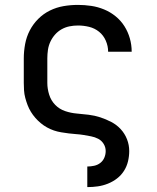

<svg xmlns="http://www.w3.org/2000/svg" viewBox="-20 -548 640 783"><path d="M336 215V131H337Q350 131 364 128Q378 125 389 116.5Q400 108 405.5 95Q411 82 411 68Q411 52 402.5 38.5Q394 25 380.5 18Q367 11 351.5 8Q336 5 321 2.5Q306 0 290.5 -1Q275 -2 260 -4Q245 -6 229.5 -8.5Q214 -11 199.5 -16Q185 -21 171.5 -28.5Q158 -36 146 -46Q134 -56 124 -67.5Q114 -79 106 -92Q98 -105 92.5 -119.5Q87 -134 83 -149Q79 -164 78 -179.5Q77 -195 77 -210V-310Q77 -339 82.5 -368.5Q88 -398 101.5 -424Q115 -450 136 -471Q157 -492 183.5 -505Q210 -518 239 -523Q268 -528 298 -528Q325 -528 352 -524Q379 -520 404.5 -509.5Q430 -499 451.5 -481.5Q473 -464 487.5 -441Q502 -418 509.5 -391.5Q517 -365 517 -338Q517 -337 517 -337Q517 -337 517 -337H421Q421 -337 421 -337Q421 -337 421 -337Q421 -360 411.5 -382Q402 -404 384 -418.5Q366 -433 343.5 -438.5Q321 -444 298 -444Q280 -444 263 -440.5Q246 -437 231 -428.5Q216 -420 204.5 -407Q193 -394 185.5 -378Q178 -362 175.5 -344.5Q173 -327 173 -310V-210Q173 -186 180.5 -162Q188 -138 205 -120.5Q222 -103 245.5 -95Q269 -87 293 -85Q317 -83 341.5 -80Q366 -77 389 -69.5Q412 -62 434 -50.5Q456 -39 472.5 -21Q489 -3 498 20Q507 43 507 68Q507 89 502 110Q497 131 485.5 149Q474 167 457 180Q440 193 420 201Q400 209 379 212Q358 215 337 215Z"/></svg>

Font: Iosevka SS04 Medium Extended
Style: Regular
Weight: 500
Width: 7
Monospace: yes
Designer: Belleve Invis
Foundry: Belleve Invis
Version: Version 19.0.0; ttfautohint (v1.8.4)